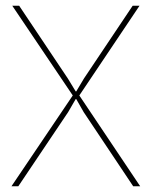

<svg xmlns="http://www.w3.org/2000/svg" viewBox="-20 -650 529 670"><path d="M256.8 -316.9 469.2 0H444.8L272 -258.8L246.1 -304.2H244.1L217.8 -258.8L43.9 0H20L233.9 -316.9L22.9 -629.9H46.9L216.8 -376L244.1 -331.1H246.1L272.9 -376L442.9 -629.9H466.8Z"/></svg>

Font: Sinkin Sans 100 Thin
Style: Regular
Weight: 100
Designer: Keith Bates
Foundry: K-Type
Version: Sinkin Sans (version 1.0)  by Keith Bates   •   © 2014   www